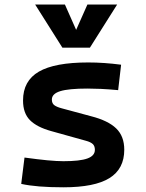

<svg xmlns="http://www.w3.org/2000/svg" viewBox="-20 -796 626 826"><path d="M252.9 9.8Q136.7 9.8 71.3 -4.9L85.4 -118.2Q142.6 -110.4 183.6 -106.4Q224.6 -102.5 252.9 -102.5Q324.2 -102.5 356.2 -114.3Q388.2 -126 388.2 -151.4Q388.2 -168 378.9 -176.5Q369.6 -185.1 349.6 -190.4L200.7 -231.9Q138.7 -249 108.9 -279.1Q79.1 -309.1 79.1 -363.8Q79.1 -448.2 147.2 -487.8Q215.3 -527.3 359.4 -527.3Q394 -527.3 428.7 -524.9Q463.4 -522.5 501 -517.6L488.3 -408.2Q445.8 -412.1 413.8 -413.6Q381.8 -415 356.4 -415Q275.4 -415 239.3 -403.8Q203.1 -392.6 203.1 -367.7Q203.1 -351.1 213.9 -343.3Q224.6 -335.4 247.1 -329.6L372.1 -295.9Q444.8 -277.3 479.7 -243.7Q514.6 -210 514.6 -151.9Q514.6 -69.3 450.9 -29.8Q387.2 9.8 252.9 9.8ZM248.5 -590.8 131.3 -776.4H259.3L307.6 -667.5L356 -776.4H483.9L366.7 -590.8Z"/></svg>

Font: Cascadia Mono PL SemiBold
Style: Regular
Weight: 600
Monospace: yes
Designer: Aaron Bell
Foundry: Saja Typeworks
Version: Version 2404.023; ttfautohint (v1.8.4)